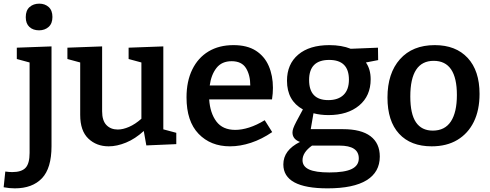

<svg xmlns="http://www.w3.org/2000/svg" viewBox="-73 -790 2681 1051"><path d="M8 241Q-7 241 -22 239.5Q-37 238 -53 235L-44 149Q-21 152 -6 152Q45 152 67 128.5Q89 105 89 47V-448L19 -467V-529L209 -536V10Q209 131 156.5 186Q104 241 8 241ZM141 -624Q108 -624 88 -642.5Q68 -661 68 -696Q68 -733 89 -751.5Q110 -770 142 -770Q173 -770 193.5 -751.5Q214 -733 214 -697Q214 -661 193 -642.5Q172 -624 141 -624Z M522 11Q455 11 410.5 -31.5Q366 -74 366 -161V-448L296 -467V-529L486 -536V-181Q486 -130 509.5 -105.5Q533 -81 572 -81Q600 -81 633.5 -95.5Q667 -110 701 -140V-448L631 -467V-529L821 -536V-82L892 -63V-1L728 6L714 -73Q667 -30 617 -9.5Q567 11 522 11Z M1186 11Q1080 11 1014 -57.5Q948 -126 948 -257Q948 -345 979.5 -409.5Q1011 -474 1068.5 -508.5Q1126 -543 1205 -543Q1280 -543 1327.5 -512.5Q1375 -482 1398 -429Q1421 -376 1421 -309Q1421 -279 1416 -246H1072Q1077 -171 1111.5 -125Q1146 -79 1215 -79Q1250 -79 1291 -92Q1332 -105 1376 -132L1417 -67Q1360 -28 1301 -8.5Q1242 11 1186 11ZM1195 -455Q1141 -455 1112 -418Q1083 -381 1075 -322H1297Q1297 -379 1273.5 -417Q1250 -455 1195 -455Z M1720 241Q1478 241 1478 110Q1478 32 1569 -13Q1528 -28 1528 -65Q1528 -75 1532.5 -88Q1537 -101 1549.5 -125Q1562 -149 1585 -191Q1498 -239 1498 -348Q1498 -439 1559.5 -491Q1621 -543 1730 -543Q1797 -543 1847 -523L1996 -529L1997 -461L1930 -448Q1956 -411 1956 -356Q1956 -265 1893 -212.5Q1830 -160 1725 -160Q1682 -160 1643 -170L1628 -83H1804Q1904 -83 1955 -44.5Q2006 -6 2006 67Q2006 152 1934 196.5Q1862 241 1720 241ZM1724 -242Q1778 -242 1807.5 -270.5Q1837 -299 1837 -354Q1837 -462 1729 -462Q1619 -462 1619 -352Q1619 -242 1724 -242ZM1730 154Q1814 154 1852.5 135Q1891 116 1891 77Q1891 7 1785 7H1635Q1583 44 1583 87Q1583 121 1618.5 137.5Q1654 154 1730 154Z M2307 -543Q2422 -543 2487 -473Q2552 -403 2552 -276Q2552 -187 2520.5 -123Q2489 -59 2430.5 -24Q2372 11 2290 11Q2175 11 2111.5 -58Q2048 -127 2048 -256Q2048 -389 2116.5 -466Q2185 -543 2307 -543ZM2301 -457Q2173 -457 2173 -262Q2173 -166 2204 -120.5Q2235 -75 2296 -75Q2362 -75 2395 -125Q2428 -175 2428 -270Q2428 -457 2301 -457Z"/></svg>

Font: Bitter SemiBold
Style: Regular
Weight: 600
Designer: Sol Matas, and Bitter project Authors
Foundry: Sol Matas
Version: Version 2.001